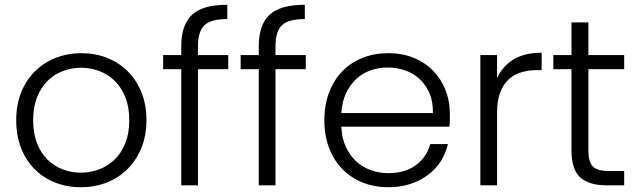

<svg xmlns="http://www.w3.org/2000/svg" viewBox="-20 -777 2672 805"><path d="M594 -273Q594 -208 572.5 -156Q551 -104 514 -67.5Q477 -31 427 -11.5Q377 8 319 8Q261 8 211.5 -11.5Q162 -31 125.5 -67.5Q89 -104 68.5 -156Q48 -208 48 -273Q48 -338 69 -390Q90 -442 127 -478.5Q164 -515 214 -534.5Q264 -554 321 -554Q379 -554 428.5 -534.5Q478 -515 515 -478.5Q552 -442 573 -390Q594 -338 594 -273ZM119 -273Q119 -217 135.5 -175.5Q152 -134 180 -107Q208 -80 244 -66.5Q280 -53 319 -53Q358 -53 394.5 -66.5Q431 -80 459.5 -107Q488 -134 505 -175.5Q522 -217 522 -273Q522 -329 505 -370.5Q488 -412 460 -439Q432 -466 395.5 -479.5Q359 -493 320 -493Q281 -493 244.5 -479.5Q208 -466 180.5 -439Q153 -412 136 -370.5Q119 -329 119 -273Z M740 -487H664V-546H740V-584Q740 -672 784.5 -714.5Q829 -757 933 -757V-697Q863 -697 836.5 -670.5Q810 -644 810 -584V-546H937V-487H810V0H740Z M1065 -487H989V-546H1065V-584Q1065 -672 1109.5 -714.5Q1154 -757 1258 -757V-697Q1188 -697 1161.5 -670.5Q1135 -644 1135 -584V-546H1262V-487H1135V0H1065Z M1605 -494Q1568 -494 1534 -482Q1500 -470 1474 -446Q1448 -422 1431 -386.5Q1414 -351 1411 -303H1795Q1796 -351 1780.5 -386.5Q1765 -422 1739 -446Q1713 -470 1678 -482Q1643 -494 1605 -494ZM1858 -173Q1849 -134 1828 -101Q1807 -68 1775 -44Q1743 -20 1701 -6Q1659 8 1608 8Q1550 8 1501 -11.5Q1452 -31 1416 -67.5Q1380 -104 1360 -156Q1340 -208 1340 -273Q1340 -338 1360 -390Q1380 -442 1415.5 -478.5Q1451 -515 1500 -534.5Q1549 -554 1608 -554Q1668 -554 1716 -534Q1764 -514 1797 -479.5Q1830 -445 1848 -399Q1866 -353 1866 -301Q1866 -284 1866 -272Q1866 -260 1864 -246H1411Q1413 -198 1430 -161.5Q1447 -125 1473.5 -100.5Q1500 -76 1535 -63.5Q1570 -51 1608 -51Q1678 -51 1723.5 -84.5Q1769 -118 1784 -173Z M2064 0H1994V-546H2064V-449Q2087 -500 2133.5 -528Q2180 -556 2251 -556V-483H2232Q2198 -483 2167.5 -474.5Q2137 -466 2114 -445.5Q2091 -425 2077.5 -390.5Q2064 -356 2064 -305Z M2376 -487H2300V-546H2376V-683H2447V-546H2597V-487H2447V-148Q2447 -97 2466 -78.5Q2485 -60 2533 -60H2597V0H2522Q2450 0 2413 -33Q2376 -66 2376 -148Z"/></svg>

Font: SVN-Poppins Light
Style: Regular
Weight: 300
Designer: Ninad Kale (Devanagari), Jonny Pinhorn (Latin)
Foundry: Indian Type Foundry
Version: Version 3.002 2017; ttfautohint (v1.8.3)